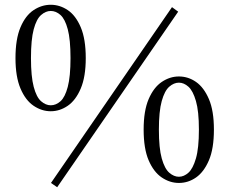

<svg xmlns="http://www.w3.org/2000/svg" viewBox="-20 -758 963 806"><path d="M193 -291Q155 -291 121 -314Q87 -337 66 -386.5Q45 -436 45 -514Q45 -594 66 -643.5Q87 -693 121 -715.5Q155 -738 193 -738Q231 -738 264.5 -715.5Q298 -693 319 -643.5Q340 -594 340 -514Q340 -436 319 -386.5Q298 -337 264.5 -314Q231 -291 193 -291ZM193 -316Q215 -316 234 -333Q253 -350 264.5 -393.5Q276 -437 276 -514Q276 -592 264.5 -635Q253 -678 234 -695Q215 -712 193 -712Q172 -712 152.5 -695Q133 -678 121.5 -635Q110 -592 110 -514Q110 -437 121.5 -393.5Q133 -350 152.5 -333Q172 -316 193 -316ZM731 10Q693 10 659 -13Q625 -36 604 -85Q583 -134 583 -214Q583 -293 604 -342Q625 -391 659 -414Q693 -437 731 -437Q770 -437 803 -414Q836 -391 857 -342Q878 -293 878 -214Q878 -134 857 -85Q836 -36 803 -13Q770 10 731 10ZM731 -16Q752 -16 771 -33Q790 -50 802.5 -93Q815 -136 815 -214Q815 -291 802.5 -334Q790 -377 771 -394Q752 -411 731 -411Q710 -411 690.5 -394Q671 -377 659 -334Q647 -291 647 -214Q647 -136 659 -93Q671 -50 690.5 -33Q710 -16 731 -16ZM220 28 194 10 702 -728 728 -709Z"/></svg>

Font: Noto Serif JP
Style: Regular
Weight: 400
Designer: Ryoko NISHIZUKA  (kana & ideographs); Frank Grießhammer (Latin, Greek & Cyrillic); Wenlong ZHANG  (bopomofo); Sandoll Co
Foundry: Adobe
Version: Version 2.003-H1;hotconv 1.1.1;makeotfexe 2.6.0